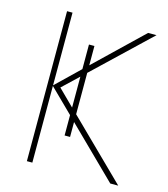

<svg xmlns="http://www.w3.org/2000/svg" viewBox="-107 -799 774 883"><g transform="rotate(15 279.5 -357.0)"><path d="M266 -159H240V-256L129 -365V0H103V-714H129V-368L240 -475V-592H266V-500L489 -714H529L266 -464V-267L538 0H500L266 -230ZM164 -367 240 -292V-439Z"/></g></svg>

Font: Noto Sans Thin
Style: Regular
Weight: 100
Designer: Monotype Design Team
Foundry: Monotype Imaging Inc.
Version: Version 2.007